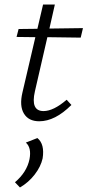

<svg xmlns="http://www.w3.org/2000/svg" viewBox="-20 -528 386 847"><path d="M189 -364 134 -125Q114 -38 172 -38Q216 -38 274 -88L295 -65Q223 7 153 7Q106 7 85.5 -27Q65 -61 79 -120L136 -364L53 -365L62 -400L145 -401L170 -508H222L198 -402L346 -404L336 -362ZM145 81Q178 108 168 171Q160 207 133 242Q106 277 68 299L46 276Q98 232 110 175Q120 124 94 101Z"/></svg>

Font: EauTestInfant Semilight
Style: Italic
Weight: 300
Italic angle: -12°
Designer: Christian Thalmann (Catharsis Fonts)
Version: Version 0.001;PS 000.001;hotconv 1.0.88;makeotf.lib2.5.64775